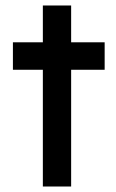

<svg xmlns="http://www.w3.org/2000/svg" viewBox="-20 -679 422 699"><path d="M136 0V-425H27V-525H136V-659H239V-525H361V-425H239V0Z"/></svg>

Font: Our Lexend
Style: Regular
Weight: 400
Designer: Bonnie Shaver-Troup, Thomas Jockin
Foundry: Lexend
Version: Version 1.007